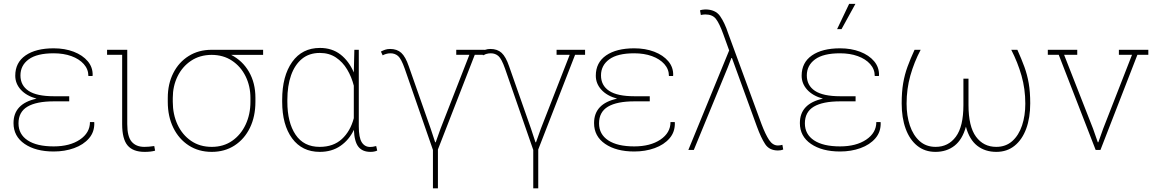

<svg xmlns="http://www.w3.org/2000/svg" viewBox="-20 -791 6092 1013"><path d="M263.2 8.3Q168.5 8.3 109.9 -31.7Q51.3 -71.8 51.3 -141.6Q51.3 -244.1 172.9 -270.5Q118.7 -285.6 89.6 -317.9Q60.5 -350.1 60.5 -391.6Q60.5 -460.9 114.7 -498.5Q168.9 -536.1 263.2 -536.1Q321.8 -536.1 368.9 -518.1Q416 -500 443.1 -467.8Q470.2 -435.5 468.8 -393.1L467.8 -390.1H446.3Q446.3 -425.8 422.1 -452.9Q397.9 -480 356.7 -494.9Q315.4 -509.8 263.2 -509.8Q174.8 -509.8 131.3 -477.8Q87.9 -445.8 87.9 -393.1Q87.9 -340.3 130.6 -311.8Q173.3 -283.2 264.6 -283.2H345.2V-256.3H264.6Q171.9 -256.3 124.8 -228.3Q77.6 -200.2 77.6 -140.1Q77.6 -82.5 126 -50.5Q174.3 -18.6 263.2 -18.6Q348.1 -18.6 401.4 -54.4Q454.6 -90.3 454.6 -147H476.6L477.5 -144Q479 -95.2 449.7 -61.3Q420.4 -27.3 371.1 -9.5Q321.8 8.3 263.2 8.3Z M743.2 10.3Q681.6 10.3 653.1 -23.7Q624.5 -57.6 624.5 -136.2V-502H544.9V-528.3H651.4V-136.2Q651.4 -70.3 674.8 -43.2Q698.2 -16.1 741.7 -16.1Q754.9 -16.1 765.1 -17.1Q775.4 -18.1 793.9 -20.5L798.3 3.9Q776.4 10.3 743.2 10.3Z M1097.2 10.3Q1028.3 10.3 976.1 -23.4Q923.8 -57.1 894.5 -116.7Q865.2 -176.3 865.2 -253.9V-274.4Q865.2 -348.1 894.3 -405.5Q923.3 -462.9 975.6 -495.6Q1027.8 -528.3 1096.2 -528.3H1368.2V-501.5H1199.7Q1259.8 -470.7 1293.7 -411.9Q1327.6 -353 1327.6 -275.4V-254.4Q1327.6 -176.3 1298.6 -116.7Q1269.5 -57.1 1217.5 -23.4Q1165.5 10.3 1097.2 10.3ZM1097.2 -16.1Q1159.2 -16.1 1205.1 -48.1Q1251 -80.1 1276.1 -134Q1301.3 -188 1301.3 -253.9V-274.4Q1301.3 -336.4 1275.9 -388.2Q1250.5 -439.9 1204.3 -470.7Q1158.2 -501.5 1095.7 -501.5Q1033.7 -501 987.8 -470.2Q941.9 -439.5 916.7 -387.9Q891.6 -336.4 891.6 -274.4V-253.9Q891.6 -187.5 916.7 -133.5Q941.9 -79.6 988 -47.9Q1034.2 -16.1 1097.2 -16.1Z M1667 10.3Q1573.7 10.3 1521.2 -61Q1468.8 -132.3 1468.8 -254.4V-264.6Q1468.8 -390.1 1521.5 -464.1Q1574.2 -538.1 1668 -538.1Q1731.4 -538.1 1776.1 -503.7Q1820.8 -469.2 1846.7 -408.7L1849.6 -528.3H1873V-124.5Q1873 -64.9 1888.7 -40.3Q1904.3 -15.6 1933.1 -15.6Q1940.9 -15.6 1946.5 -16.6Q1952.1 -17.6 1964.8 -20.5L1970.2 3.4Q1955.6 10.3 1934.6 10.3Q1892.1 10.3 1870.8 -16.8Q1849.6 -43.9 1847.2 -106Q1821.8 -52.7 1776.1 -21.2Q1730.5 10.3 1667 10.3ZM1666.5 -16.1Q1738.8 -16.1 1783.7 -57.4Q1828.6 -98.6 1846.7 -167.5V-338.9Q1835 -385.3 1811.5 -424.6Q1788.1 -463.9 1752.2 -487.8Q1716.3 -511.7 1667.5 -511.7Q1611.3 -511.7 1573.2 -480.5Q1535.2 -449.2 1515.6 -393.6Q1496.1 -337.9 1496.1 -264.6V-254.4Q1496.1 -145 1539.3 -80.6Q1582.5 -16.1 1666.5 -16.1Z M2264.2 202.6V0L2115.2 -429.2Q2097.2 -480.5 2080.6 -495.1Q2064 -509.8 2040 -509.8Q2027.3 -509.8 2016.4 -506.3Q2005.4 -502.9 1999 -499L1989.7 -519Q2000 -524.4 2011.7 -528.6Q2023.4 -532.7 2038.1 -532.7Q2074.7 -532.7 2097.2 -512.2Q2119.6 -491.7 2136.7 -441.4L2252.4 -111.8L2275.9 -40.5H2278.8L2304.2 -111.8L2456.5 -502H2387.2V-528.3H2537.6V-502H2484.9L2290.5 -2.4V202.6Z M2793.5 202.6V0L2644.5 -429.2Q2626.5 -480.5 2609.9 -495.1Q2593.3 -509.8 2569.3 -509.8Q2556.6 -509.8 2545.7 -506.3Q2534.7 -502.9 2528.3 -499L2519 -519Q2529.3 -524.4 2541 -528.6Q2552.7 -532.7 2567.4 -532.7Q2604 -532.7 2626.5 -512.2Q2648.9 -491.7 2666 -441.4L2781.7 -111.8L2805.2 -40.5H2808.1L2833.5 -111.8L2985.8 -502H2916.5V-528.3H3066.9V-502H3014.2L2819.8 -2.4V202.6Z M3326.2 8.3Q3231.4 8.3 3172.9 -31.7Q3114.3 -71.8 3114.3 -141.6Q3114.3 -244.1 3235.8 -270.5Q3181.6 -285.6 3152.6 -317.9Q3123.5 -350.1 3123.5 -391.6Q3123.5 -460.9 3177.7 -498.5Q3231.9 -536.1 3326.2 -536.1Q3384.8 -536.1 3431.9 -518.1Q3479 -500 3506.1 -467.8Q3533.2 -435.5 3531.7 -393.1L3530.8 -390.1H3509.3Q3509.3 -425.8 3485.1 -452.9Q3460.9 -480 3419.7 -494.9Q3378.4 -509.8 3326.2 -509.8Q3237.8 -509.8 3194.3 -477.8Q3150.9 -445.8 3150.9 -393.1Q3150.9 -340.3 3193.6 -311.8Q3236.3 -283.2 3327.6 -283.2H3408.2V-256.3H3327.6Q3234.9 -256.3 3187.7 -228.3Q3140.6 -200.2 3140.6 -140.1Q3140.6 -82.5 3189 -50.5Q3237.3 -18.6 3326.2 -18.6Q3411.1 -18.6 3464.4 -54.4Q3517.6 -90.3 3517.6 -147H3539.6L3540.5 -144Q3542 -95.2 3512.7 -61.3Q3483.4 -27.3 3434.1 -9.5Q3384.8 8.3 3326.2 8.3Z M4084.5 2.9Q4039.1 2.9 4017.1 -30.5Q3995.1 -64 3973.6 -123L3841.8 -484.9H3838.9L3818.8 -433.1L3640.6 0H3611.8L3827.1 -524.9L3795.9 -611.3Q3775.4 -668 3757.1 -691.4Q3738.8 -714.8 3701.2 -714.8Q3697.3 -714.8 3689.2 -713.9Q3681.2 -712.9 3677.7 -711.9L3673.3 -736.3Q3677.2 -738.3 3685.8 -739.7Q3694.3 -741.2 3700.7 -741.2Q3754.4 -741.2 3779.1 -706.1Q3803.7 -670.9 3821.8 -615.2L3998 -135.7Q4018.6 -81.5 4037.8 -52.5Q4057.1 -23.4 4084.5 -23.4Q4088.4 -23.4 4096.2 -24.4Q4104 -25.4 4107.9 -26.9L4112.3 -2Q4101.1 2.9 4084.5 2.9Z M4412.1 8.3Q4317.4 8.3 4258.8 -31.7Q4200.2 -71.8 4200.2 -141.6Q4200.2 -244.1 4321.8 -270.5Q4267.6 -285.6 4238.5 -317.9Q4209.5 -350.1 4209.5 -391.6Q4209.5 -460.9 4263.7 -498.5Q4317.9 -536.1 4412.1 -536.1Q4470.7 -536.1 4517.8 -518.1Q4564.9 -500 4592 -467.8Q4619.1 -435.5 4617.7 -393.1L4616.7 -390.1H4595.2Q4595.2 -425.8 4571 -452.9Q4546.9 -480 4505.6 -494.9Q4464.4 -509.8 4412.1 -509.8Q4323.7 -509.8 4280.3 -477.8Q4236.8 -445.8 4236.8 -393.1Q4236.8 -340.3 4279.5 -311.8Q4322.3 -283.2 4413.6 -283.2H4494.1V-256.3H4413.6Q4320.8 -256.3 4273.7 -228.3Q4226.6 -200.2 4226.6 -140.1Q4226.6 -82.5 4274.9 -50.5Q4323.2 -18.6 4412.1 -18.6Q4497.1 -18.6 4550.3 -54.4Q4603.5 -90.3 4603.5 -147H4625.5L4626.5 -144Q4627.9 -95.2 4598.6 -61.3Q4569.3 -27.3 4520 -9.5Q4470.7 8.3 4412.1 8.3ZM4396.5 -637.2 4460 -770.5H4493.2L4419.9 -637.2Z M4915.5 10.3Q4859.4 10.3 4819.3 -22Q4779.3 -54.2 4758.3 -111.8Q4737.3 -169.4 4737.3 -245.6Q4737.3 -306.2 4745.1 -351.8Q4752.9 -397.5 4768.1 -439Q4783.2 -480.5 4805.2 -528.3H4837.4Q4802.7 -462.4 4783 -392.1Q4763.2 -321.8 4763.2 -244.1Q4763.2 -180.7 4780.5 -128.9Q4797.9 -77.1 4832 -46.6Q4866.2 -16.1 4916.5 -16.1Q4983.4 -16.1 5023.2 -69.8Q5063 -123.5 5063 -236.8V-376H5089.8V-236.8Q5089.8 -123.5 5129.4 -69.8Q5168.9 -16.1 5236.3 -16.1Q5286.6 -16.1 5320.8 -46.6Q5355 -77.1 5372.3 -128.9Q5389.6 -180.7 5389.6 -244.1Q5389.6 -321.3 5369.6 -391.6Q5349.6 -461.9 5315.4 -528.3H5347.7Q5369.6 -479.5 5384.8 -438Q5399.9 -396.5 5407.7 -351.1Q5415.5 -305.7 5415.5 -245.6Q5415.5 -169.4 5394.3 -111.8Q5373 -54.2 5333 -22Q5293 10.3 5236.8 10.3Q5177.2 10.3 5135.7 -22.2Q5094.2 -54.7 5076.2 -122.6Q5057.6 -54.7 5016.1 -22.2Q4974.6 10.3 4915.5 10.3Z M5760.7 0 5565.9 -502H5508.3V-528.3H5663.6V-502H5594.2L5747.1 -111.8L5772 -40.5H5774.9L5800.3 -111.8L5952.6 -502H5883.3V-528.3H6038.6V-502H5981L5786.1 0Z"/></svg>

Font: Roboto Slab Thin
Style: Regular
Weight: 100
Designer: Google
Version: Version 2.000; ttfautohint (v1.8.1.43-b0c9)